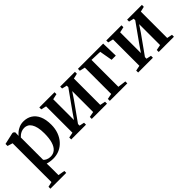

<svg xmlns="http://www.w3.org/2000/svg" viewBox="34 -1263 2220 2220"><g transform="rotate(-45 1143.5 -153.0)"><path d="M13 232.5V201.5L75.5 187V-448L12 -467.5V-500.5L153 -532.5H167L186.5 -517L185.5 -459Q196 -474.5 217.8 -493Q239.5 -511.5 271.2 -525.2Q303 -539 342 -539Q402.5 -539 448.2 -510.2Q494 -481.5 519.2 -424.8Q544.5 -368 544.5 -283Q544.5 -218.5 525 -164.8Q505.5 -111 470.2 -71.5Q435 -32 387.5 -10.5Q340 11 283.5 11Q255 11 228.2 6.2Q201.5 1.5 188.5 -3.5L190 75.5V187L272 201.5V232.5ZM278.5 -27Q322 -27 353 -53.5Q384 -80 400.5 -133.8Q417 -187.5 417 -269Q417 -326 407.8 -366Q398.5 -406 382.2 -431.2Q366 -456.5 344.2 -468Q322.5 -479.5 297.5 -479.5Q271 -479.5 249.8 -470.8Q228.5 -462 213.5 -450Q198.5 -438 190 -428V-63Q199 -50 223 -38.5Q247 -27 278.5 -27Z M586 0V-32L651 -45V-476L587 -491V-522.5H835.5V-491L767.5 -476V-136L821.5 -215L989.5 -451V-476L928 -491V-522.5H1169.5V-491L1106 -476V-45L1171 -32V0H922V-32L989.5 -45V-387.5L934 -304L767.5 -70.5V-44.5L827.5 -32V0Z M1217 0V-32L1284.5 -45V-476L1218 -491.5V-522.5H1631L1636 -321H1567.5L1539.5 -479.5L1402 -484.5V-45L1503 -32V0Z M1680.5 0V-32L1745.5 -45V-476L1681.5 -491V-522.5H1930V-491L1862 -476V-136L1916 -215L2084 -451V-476L2022.5 -491V-522.5H2264V-491L2200.5 -476V-45L2265.5 -32V0H2016.5V-32L2084 -45V-387.5L2028.5 -304L1862 -70.5V-44.5L1922 -32V0Z"/></g></svg>

Font: Merriweather 96pt SemiBold
Style: Regular
Weight: 600
Version: Version 2.100